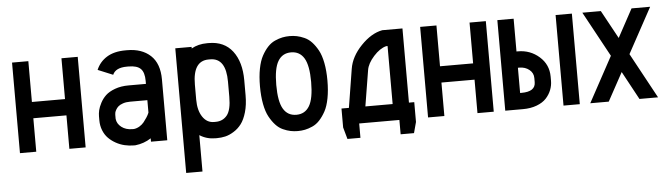

<svg xmlns="http://www.w3.org/2000/svg" viewBox="-45 -689 3693 1055"><g transform="rotate(-5 1801.0 -162.0)"><path d="M133.8 0H43.9V-499.5H133.8V-274.4H316.4V-499.5H406.2V0H316.4V-184.6H133.8Z M679.7 -77.6Q695.8 -79.6 710.7 -88.6Q725.6 -97.7 735.1 -109.6Q744.6 -121.6 752.2 -133.3Q759.8 -145 763.2 -152.8L766.6 -160.6V-229H670.9Q648.4 -229 631.6 -223.1Q614.7 -217.3 606 -209.5Q597.2 -201.7 591.8 -191.9Q586.4 -182.1 585.2 -175.8Q584 -169.4 584 -164.6V-142.1Q586.9 -114.7 610.8 -96.2Q634.8 -77.6 670.9 -77.6ZM494.1 -164.6Q494.1 -179.2 498 -196.8Q502 -214.4 513.7 -236.8Q525.4 -259.3 543.9 -276.9Q562.5 -294.4 595.5 -306.6Q628.4 -318.8 670.9 -318.8H766.6V-335.4Q766.6 -382.3 746.6 -402.3Q726.6 -422.4 679.7 -422.4H670.9Q607.9 -422.4 591.8 -384.3L508.8 -418.5Q526.9 -461.9 567.4 -487.1Q607.9 -512.2 670.9 -512.2H679.7Q760.7 -512.2 808.6 -467.8Q856.4 -423.3 856.4 -335.4V0H766.6V-18.6Q728 6.8 679.7 12.2H670.9Q645.5 12.2 620.6 6.3Q595.7 0.5 572.8 -12.2Q549.8 -24.9 532.2 -42.7Q514.6 -60.5 504.4 -86.2Q494.1 -111.8 494.1 -142.1Z M1034.2 188H944.3V-208.5V-291.5V-499.5H1034.2V-490.7Q1071.3 -512.2 1121.1 -512.2H1129.9Q1215.3 -512.2 1261 -452.4Q1306.6 -392.6 1306.6 -291.5V-208.5Q1306.6 -156.2 1294.9 -116Q1283.2 -75.7 1265.1 -52Q1247.1 -28.3 1222.4 -13.2Q1197.8 2 1175.5 7.1Q1153.3 12.2 1129.9 12.2H1121.1Q1072.8 12.2 1034.2 -12.7ZM1034.2 -208.5Q1034.2 -149.4 1058.1 -113.5Q1082 -77.6 1121.1 -77.6H1129.9Q1169.9 -77.6 1193.4 -106.7Q1216.8 -135.7 1216.8 -208.5V-291.5Q1216.8 -422.4 1129.9 -422.4H1121.1Q1034.2 -422.4 1034.2 -291.5Z M1753.4 -347.7Q1761.7 -304.7 1761.7 -250.5Q1761.7 -196.3 1753.4 -152.8Q1745.1 -109.4 1730 -81.8Q1714.8 -54.2 1696.8 -34.7Q1678.7 -15.1 1656.7 -5.4Q1634.8 4.4 1615.5 8.3Q1596.2 12.2 1575.7 12.2Q1555.2 12.2 1535.9 8.3Q1516.6 4.4 1494.6 -5.4Q1472.7 -15.1 1454.6 -34.7Q1436.5 -54.2 1421.4 -81.8Q1406.2 -109.4 1397.9 -152.8Q1389.6 -196.3 1389.6 -250.5Q1389.6 -304.7 1397.9 -347.7Q1406.2 -390.6 1421.4 -418.2Q1436.5 -445.8 1454.6 -465.1Q1472.7 -484.4 1494.6 -494.1Q1516.6 -503.9 1535.9 -507.8Q1555.2 -511.7 1575.7 -511.7Q1596.2 -511.7 1615.5 -507.8Q1634.8 -503.9 1656.7 -494.1Q1678.7 -484.4 1696.8 -465.1Q1714.8 -445.8 1730 -418.2Q1745.1 -390.6 1753.4 -347.7ZM1479.5 -250.5Q1479.5 -158.7 1503.7 -118.2Q1527.8 -77.6 1575.7 -77.6Q1623.5 -77.6 1647.7 -118.2Q1671.9 -158.7 1671.9 -250.5Q1671.9 -341.3 1647.7 -381.6Q1623.5 -421.9 1575.7 -421.9Q1527.8 -421.9 1503.7 -381.6Q1479.5 -341.3 1479.5 -250.5Z M1957 -90.3H2107.4V-410.2H2099.6Q2064.5 -401.4 2029.8 -362.8Q1995.1 -324.2 1989.3 -288.1ZM1900.4 -302.7Q1911.1 -369.6 1967.8 -428.7Q2024.4 -487.8 2085.9 -499.5H2090.3H2197.3V-90.3H2226.6V19L2210.4 79.1H2136.7V0H1915V79.1H1843.3L1825.2 14.2V-90.3H1866.2Z M2384.8 0H2294.9V-499.5H2384.8V-274.4H2567.4V-499.5H2657.2V0H2567.4V-184.6H2384.8Z M2818.4 -89.8Q2895.5 -89.8 2895.5 -142.1V-164.6Q2895.5 -192.9 2873 -210.9Q2850.6 -229 2818.4 -229H2810.5V-89.8ZM3042 -499.5H3131.8V0H3042ZM2810.5 -318.8H2818.4Q2886.2 -318.8 2935.8 -275.1Q2985.4 -231.4 2985.4 -164.6V-142.1Q2985.4 -115.7 2975.8 -91.3Q2966.3 -66.9 2947.3 -46.1Q2928.2 -25.4 2894.8 -12.7Q2861.3 0 2818.4 0H2720.7V-499.5H2810.5Z M3189.5 0 3325.2 -250 3189.5 -499.5H3291.5L3376.5 -343.8L3460.9 -499.5H3563.5L3427.7 -250L3563.5 0H3460.9L3376.5 -155.8L3291.5 0Z"/></g></svg>

Font: Anka/Coder Narrow
Style: Bold
Weight: 700
Width: 3
Monospace: yes
Version: Version 001.100